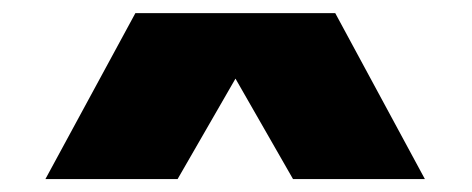

<svg xmlns="http://www.w3.org/2000/svg" viewBox="-20 -821 725 295"><path d="M188 -800.8H495.1L632.8 -545.9H430.2L341.8 -700.2L252.9 -545.9H49.8Z"/></svg>

Font: Mattone
Style: Bold
Weight: 700
Width: 6
Designer: Nunzio Mazzaferro
Foundry: Collletttivo
Version: Version 2.000;Glyphs 3.2 (3217)